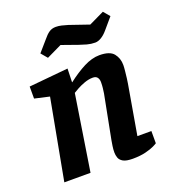

<svg xmlns="http://www.w3.org/2000/svg" viewBox="-131 -810 820 916"><g transform="rotate(-20 278.5 -352.5)"><path d="M387 6Q354 6 338.5 -3Q323 -12 318.5 -25.5Q314 -39 314 -52Q314 -68 316.5 -84.5Q319 -101 321 -112L364 -334Q366 -347 367.5 -360.5Q369 -374 369 -390Q369 -404 362 -413.5Q355 -423 339 -423Q318 -423 296 -415Q274 -407 257 -397.5Q240 -388 234 -384L174 0H41L117 -408L42 -425V-486L241 -505L239 -436H240Q262 -453 283.5 -467Q305 -481 325.5 -491.5Q346 -502 366 -507.5Q386 -513 405 -513Q458 -513 477.5 -488.5Q497 -464 497 -430Q497 -419 495 -400Q493 -381 491 -364Q489 -347 487 -337L444 -88H515V-26Q513 -24 497 -16Q481 -8 453 -1Q425 6 387 6ZM408 -576Q387 -576 367 -581.5Q347 -587 330 -593L248 -622L171 -585L144 -617L191 -671Q207 -691 221.5 -701Q236 -711 256 -711Q270 -711 285 -707.5Q300 -704 316 -699L415 -665L492 -702L519 -670L472 -615Q456 -596 439.5 -586Q423 -576 408 -576Z"/></g></svg>

Font: Faustina Light
Style: Bold Italic
Weight: 700
Italic angle: -8°
Version: Version 1.200